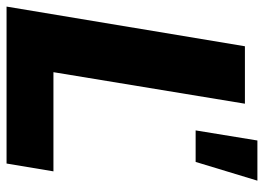

<svg xmlns="http://www.w3.org/2000/svg" viewBox="-135 -676 806 586"><g transform="rotate(90 268.0 -383.0)"><path d="M-4.9 0 116.2 -727.5H291.5L195.3 -143.1H498L474.1 0ZM373 -577.1 403.8 -765.6H526.4L469.2 -577.1Z"/></g></svg>

Font: Inter Tight ExtraBold
Style: Italic
Weight: 800
Italic angle: -9.39999°
Designer: Rasmus Andersson
Foundry: rsms
Version: Version 3.004